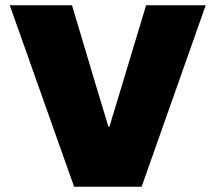

<svg xmlns="http://www.w3.org/2000/svg" viewBox="-20 -708 818 728"><path d="M17 -688H253L348 -370L391 -228H395L438 -370L534 -688H760L517 0H261Z"/></svg>

Font: Archivo Black
Style: Regular
Weight: 400
Designer: Hector Gatti
Foundry: Omnibus-Type
Version: Version 1.101; ttfautohint (v1.8)